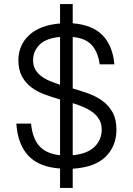

<svg xmlns="http://www.w3.org/2000/svg" viewBox="-20 -820 650 940"><path d="M274 5Q172 -2 119.5 -57Q67 -112 60 -215H132Q139 -142 173 -104.5Q207 -67 274 -60V-333Q236 -344 199 -357.5Q162 -371 133.5 -392.5Q105 -414 87.5 -446Q70 -478 70 -525Q70 -561 83 -592Q96 -623 121.5 -647Q147 -671 185 -686Q223 -701 274 -705V-800H336V-706Q434 -698 483 -646.5Q532 -595 540 -505H468Q460 -565 429.5 -599Q399 -633 336 -639V-387Q375 -376 413.5 -362Q452 -348 482.5 -325.5Q513 -303 531.5 -269.5Q550 -236 550 -185Q550 -105 497.5 -53Q445 -1 336 6V100H274ZM478 -185Q478 -213 466.5 -233.5Q455 -254 435.5 -269Q416 -284 390.5 -295Q365 -306 336 -315V-60Q408 -67 443 -101.5Q478 -136 478 -185ZM142 -525Q142 -499 152.5 -480.5Q163 -462 181 -448Q199 -434 223 -424Q247 -414 274 -405V-639Q205 -633 173.5 -601Q142 -569 142 -525Z"/></svg>

Font: Retni Sans
Style: Regular
Weight: 400
Designer: Vitaly Kuzmin
Foundry: ParaType Ltd.
Version: Version 1.00;March 2, 2019;FontCreator 11.5.0.2425 64-bit; t